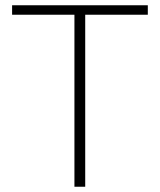

<svg xmlns="http://www.w3.org/2000/svg" viewBox="-20 -710 608 730"><path d="M542 -690H26V-654H263V0H304V-654H542Z"/></svg>

Font: Exo 2 Extra Light
Style: Regular
Weight: 250
Designer: Natanael Gama
Version: Version 1.001;PS 001.001;hotconv 1.0.88;makeotf.lib2.5.64775